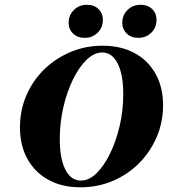

<svg xmlns="http://www.w3.org/2000/svg" viewBox="-20 -774 725 805"><path d="M317.7 11.3Q240.3 11.3 183.5 -19.8Q126.6 -50.8 95.2 -107.3Q63.7 -163.7 63.7 -239.5Q63.7 -311.3 90.3 -373.4Q116.9 -435.5 164.5 -482.3Q212.1 -529 275 -555.6Q337.9 -582.3 409.7 -582.3Q487.1 -582.3 544 -551.6Q600.8 -521 632.3 -464.5Q663.7 -408.1 663.7 -332.3Q663.7 -261.3 636.7 -198.8Q609.7 -136.3 562.5 -89.1Q515.3 -41.9 452.4 -15.3Q389.5 11.3 317.7 11.3ZM319.4 -16.9Q353.2 -16.9 384.7 -47.6Q416.1 -78.2 441.5 -130.2Q466.9 -182.3 481.9 -246.8Q496.8 -311.3 496.8 -379.8Q496.8 -434.7 486.3 -473.4Q475.8 -512.1 456 -533.1Q436.3 -554 408.9 -554Q375 -554 343.1 -523.4Q311.3 -492.7 285.9 -440.7Q260.5 -388.7 245.6 -324.2Q230.6 -259.7 230.6 -191.1Q230.6 -108.9 254 -62.9Q277.4 -16.9 319.4 -16.9ZM334.7 -615.3Q304.8 -615.3 286.3 -633.5Q267.7 -651.6 267.7 -679Q267.7 -710.5 289.9 -732.3Q312.1 -754 344.4 -754Q374.2 -754 392.7 -736.3Q411.3 -718.5 411.3 -690.3Q411.3 -658.9 389.5 -637.1Q367.7 -615.3 334.7 -615.3ZM559.7 -615.3Q529.8 -615.3 511.3 -633.5Q492.7 -651.6 492.7 -679Q492.7 -710.5 514.9 -732.3Q537.1 -754 569.4 -754Q599.2 -754 617.7 -736.3Q636.3 -718.5 636.3 -690.3Q636.3 -658.9 614.5 -637.1Q592.7 -615.3 559.7 -615.3Z"/></svg>

Font: Playfair 5pt SemiExpanded Light Black
Style: Italic
Weight: 900
Italic angle: -15.6°
Version: Version 2.001;gftools[0.9.30]